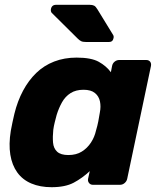

<svg xmlns="http://www.w3.org/2000/svg" viewBox="-20 -770 666 800"><path d="M195 10Q147 10 110.5 -5.5Q74 -21 52 -51.5Q30 -82 23 -125.5Q16 -169 25 -225Q29 -245 32 -260.5Q35 -276 40 -296Q53 -349 76 -392Q99 -435 131 -466Q163 -497 205.5 -513.5Q248 -530 299 -530Q360 -530 391.5 -512.5Q423 -495 442 -469L447 -495Q449 -506 457.5 -513Q466 -520 477 -520H589Q600 -520 605.5 -513Q611 -506 609 -495L510 -25Q508 -15 499.5 -7.5Q491 0 480 0H367Q357 0 351 -7.5Q345 -15 347 -25L354 -57Q323 -28 287.5 -9Q252 10 195 10ZM265 -124Q298 -124 321 -138.5Q344 -153 359 -176Q374 -199 380 -226Q386 -246 389.5 -264Q393 -282 396 -301Q401 -326 396.5 -347.5Q392 -369 375.5 -382.5Q359 -396 328 -396Q296 -396 274 -382Q252 -368 238.5 -344Q225 -320 216 -291Q212 -276 208 -260Q204 -244 202 -229Q199 -200 201 -176Q203 -152 218 -138Q233 -124 265 -124ZM339 -595Q325 -595 318 -598.5Q311 -602 304 -609L195 -717Q191 -723 192 -731Q195 -750 214 -750H353Q365 -750 372 -746.5Q379 -743 386 -731L451 -625Q455 -619 453 -611Q450 -595 434 -595Z"/></svg>

Font: Rubik
Style: Bold Italic
Weight: 700
Italic angle: -12°
Designer: Hubert and Fischer
Foundry: Hubert and Fischer
Version: Version 2.300;gftools[0.9.30]